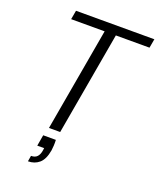

<svg xmlns="http://www.w3.org/2000/svg" viewBox="-166 -800 931 1126"><g transform="rotate(20 299.5 -237.0)"><path d="M196 0 309 -644H100L110 -700H599L589 -644H379L266 0ZM147 226 153 190Q178 190 191 176Q204 162 208 135L210 121H167L179 52H258Q259 70 258 87.5Q257 105 255 119Q245 177 216.5 201.5Q188 226 147 226Z"/></g></svg>

Font: DM Sans 16pt Light
Style: Italic
Weight: 300
Italic angle: -10°
Version: Version 4.004;gftools[0.9.30]